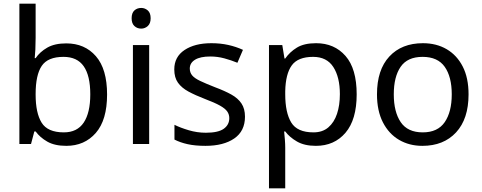

<svg xmlns="http://www.w3.org/2000/svg" viewBox="-20 -780 2612 1040"><path d="M173 -575Q173 -541 171.5 -511.5Q170 -482 168 -465H173Q196 -499 236 -522Q276 -545 339 -545Q439 -545 499.5 -475.5Q560 -406 560 -268Q560 -130 499 -60Q438 10 339 10Q276 10 236 -13Q196 -36 173 -68H166L148 0H85V-760H173ZM324 -472Q239 -472 206 -423Q173 -374 173 -271V-267Q173 -168 205.5 -115.5Q238 -63 326 -63Q398 -63 433.5 -116Q469 -169 469 -269Q469 -370 433.5 -421Q398 -472 324 -472Z M788 -536V0H700V-536ZM745 -737Q765 -737 780.5 -723.5Q796 -710 796 -681Q796 -653 780.5 -639Q765 -625 745 -625Q723 -625 708 -639Q693 -653 693 -681Q693 -710 708 -723.5Q723 -737 745 -737Z M1307 -148Q1307 -70 1249 -30Q1191 10 1093 10Q1037 10 996.5 1Q956 -8 925 -24V-104Q957 -88 1002.5 -74.5Q1048 -61 1095 -61Q1162 -61 1192 -82.5Q1222 -104 1222 -140Q1222 -160 1211 -176Q1200 -192 1171.5 -208Q1143 -224 1090 -244Q1038 -264 1001 -284Q964 -304 944 -332Q924 -360 924 -404Q924 -472 979.5 -509Q1035 -546 1125 -546Q1174 -546 1216.5 -536.5Q1259 -527 1296 -510L1266 -440Q1232 -454 1195 -464Q1158 -474 1119 -474Q1065 -474 1036.5 -456.5Q1008 -439 1008 -409Q1008 -387 1021 -371.5Q1034 -356 1064.5 -341.5Q1095 -327 1146 -307Q1197 -288 1233 -268Q1269 -248 1288 -219.5Q1307 -191 1307 -148Z M1692 -546Q1791 -546 1851.5 -477Q1912 -408 1912 -269Q1912 -132 1851.5 -61Q1791 10 1691 10Q1629 10 1588.5 -13.5Q1548 -37 1525 -68H1519Q1521 -51 1523 -25Q1525 1 1525 20V240H1437V-536H1509L1521 -463H1525Q1549 -498 1588 -522Q1627 -546 1692 -546ZM1676 -472Q1594 -472 1560.5 -426Q1527 -380 1525 -286V-269Q1525 -170 1557.5 -116.5Q1590 -63 1678 -63Q1727 -63 1758.5 -90Q1790 -117 1805.5 -163.5Q1821 -210 1821 -270Q1821 -362 1785.5 -417Q1750 -472 1676 -472Z M2518 -269Q2518 -136 2450.5 -63Q2383 10 2268 10Q2197 10 2141.5 -22.5Q2086 -55 2054 -117.5Q2022 -180 2022 -269Q2022 -402 2089 -474Q2156 -546 2271 -546Q2344 -546 2399.5 -513.5Q2455 -481 2486.5 -419.5Q2518 -358 2518 -269ZM2113 -269Q2113 -174 2150.5 -118.5Q2188 -63 2270 -63Q2351 -63 2389 -118.5Q2427 -174 2427 -269Q2427 -364 2389 -418Q2351 -472 2269 -472Q2187 -472 2150 -418Q2113 -364 2113 -269Z"/></svg>

Font: Noto Sans Ol Chiki
Style: Regular
Weight: 400
Designer: Monotype Design Team, Lewis McGuffie
Foundry: Monotype Imaging Inc.
Version: Version 2.003